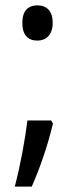

<svg xmlns="http://www.w3.org/2000/svg" viewBox="-20 -563 280 714"><path d="M63 -478C63 -433 84 -412 119 -412C151 -412 176 -433 176 -478C176 -522 154 -543 119 -543C84 -543 63 -522 63 -478ZM177 -104 170 -115H82C73 -43 56 51 35 131H98C130 59 158 -24 177 -104Z"/></svg>

Font: Noto Sans Condensed
Style: Regular
Weight: 400
Width: 3
Designer: Monotype Design Team
Foundry: Monotype Imaging Inc.
Version: Version 2.013